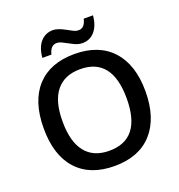

<svg xmlns="http://www.w3.org/2000/svg" viewBox="-159 -1042 1105 1185"><g transform="rotate(-20 393.5 -450.0)"><path d="M394 -89.8Q604 -89.8 604 -357.4Q604 -625 394.5 -625Q290 -625 236.3 -557.1Q182.6 -489.3 183.1 -357.4Q183.1 -225.6 236.3 -158.2Q289.6 -89.8 394 -89.8ZM728 -358.4Q727.5 -183.6 640.6 -86.9Q553.7 9.8 393.1 9.8Q232.4 9.8 145.5 -85.9Q58.6 -181.6 59.1 -358.9Q59.6 -535.6 146.5 -630.4Q233.4 -725.1 393.6 -725.1Q553.7 -725.1 641.1 -628.9Q728 -533.2 728 -358.4ZM463.9 -771Q434.6 -771 400.4 -790Q365.7 -808.6 347.7 -817.4Q329.6 -826.2 313 -826.2Q273.4 -826.2 259.8 -770H200.2Q206.1 -837.9 238.3 -873.5Q270.5 -909.2 319.8 -909.2Q350.1 -909.2 399.9 -881.8Q418.9 -871.1 436.5 -862.3Q454.1 -853.5 471.2 -854Q509.8 -854 522.9 -910.2H584Q578.1 -844.7 546.4 -807.6Q514.6 -770.5 463.9 -771Z"/></g></svg>

Font: OpenSans-Semibold
Style: Regular
Weight: 600
Foundry: Ascender Corporation
Version: Version 1.10